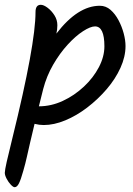

<svg xmlns="http://www.w3.org/2000/svg" viewBox="-58 -518 556 800"><path d="M3 262Q-3 262 -13 251.5Q-23 241 -30.5 226.5Q-38 212 -38 202Q-38 192 -30 156Q-22 120 -6 56Q90 -333 90 -468Q90 -498 112 -498Q124 -498 140.5 -485.5Q157 -473 169 -454Q181 -435 181 -413Q181 -395 177 -378Q266 -494 358 -494Q383 -494 402.5 -477Q422 -460 436 -433.5Q450 -407 457.5 -378.5Q465 -350 465 -326Q465 -282 444 -235.5Q423 -189 386.5 -146.5Q350 -104 305.5 -70Q261 -36 214 -16.5Q167 3 124 3Q106 3 86 -2Q75 44 67.5 76Q60 108 54 135.5Q48 163 39 194Q29 230 21 246Q13 262 3 262ZM104 -75Q155 -75 203.5 -97.5Q252 -120 291.5 -157Q331 -194 354 -238Q377 -282 377 -325Q377 -408 338 -408Q319 -408 288 -388Q257 -368 224 -332Q191 -296 163.5 -248.5Q136 -201 122 -147Z"/></svg>

Font: Solitreo
Style: Regular
Weight: 400
Designer: Nathan Gross, Bryan Kirschen, Binghamton University
Foundry: Eli Heuer
Version: Version 1.100; ttfautohint (v1.8.4.7-5d5b)